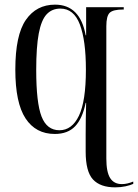

<svg xmlns="http://www.w3.org/2000/svg" viewBox="-20 -567 594 827"><path d="M476 240Q412 240 380.5 206Q349 172 349 86V11Q349 -21 349.5 -54.5Q350 -88 351 -124H349Q335 -56 303.5 -23Q272 10 216 10Q134 10 90 -57Q46 -124 46 -267Q46 -416 91.5 -481.5Q137 -547 217 -547Q325 -547 349 -415H351V-536H513V-526H510Q467 -526 452.5 -512Q438 -498 438 -454V116Q438 174 454.5 200Q471 226 505 226Q517 226 529.5 223Q542 220 554 215V225Q541 231 520.5 235.5Q500 240 476 240ZM236 -6Q290 -6 320 -68.5Q350 -131 350 -267Q350 -393 324 -461.5Q298 -530 240 -530Q204 -530 181 -505.5Q158 -481 147 -423Q136 -365 136 -266Q136 -124 159 -65Q182 -6 236 -6Z"/></svg>

Font: Noto Serif Display Condensed
Style: Regular
Weight: 400
Width: 3
Designer: Monotype Design Team
Foundry: Monotype Imaging Inc.
Version: Version 2.009